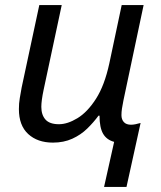

<svg xmlns="http://www.w3.org/2000/svg" viewBox="-20 -556 637 762"><path d="M393 186 433 7Q403 -1 389 -25.5Q375 -50 375 -97H371Q352 -71 326.5 -46Q301 -21 267 -5.5Q233 10 190 10Q129 10 92 -24Q55 -58 55 -123Q55 -146 58.5 -166.5Q62 -187 66 -209L136 -536H225L153 -199Q144 -156 144 -132Q144 -100 160.5 -81.5Q177 -63 214 -63Q248 -63 287.5 -87Q327 -111 361 -164Q395 -217 414 -305L463 -536H550L470 -158Q466 -139 464 -125Q462 -111 462 -99Q462 -82 471.5 -71.5Q481 -61 500 -61Q508 -61 518 -63Q528 -65 538 -68L482 186Z"/></svg>

Font: Manna Sans
Style: Italic
Weight: 400
Italic angle: -12°
Designer: Monotype Design Team
Foundry: Monotype Imaging Inc.
Version: Version 2.001.1; ttfautohint (v1.8.2)